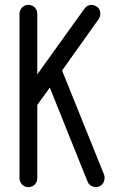

<svg xmlns="http://www.w3.org/2000/svg" viewBox="-20 -774 502 798"><path d="M361 -754C349 -754 338 -748 331 -738L135 -465V-717C135 -737 119 -754 98 -754C78 -754 61 -737 61 -717V-33C61 -13 78 4 98 4C119 4 135 -13 135 -33V-338L187 -410L344 -19C353 3 378 7 392 1C415 -8 417 -34 413 -47L238 -481L391 -696C396 -703 397 -715 397 -717C397 -751 361 -754 361 -754Z"/></svg>

Font: LS
Style: Regular
Weight: 400
Designer: BSozoo
Foundry: BSozoo
Version: Version 001.000